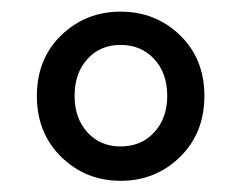

<svg xmlns="http://www.w3.org/2000/svg" viewBox="-20 -790 424 338"><path d="M192.4 -471.7Q130.9 -471.7 87.9 -513.7Q44.9 -555.7 44.9 -621.1Q44.9 -686.5 87.9 -728Q130.9 -769.5 192.4 -769.5Q253.9 -769.5 296.9 -728Q339.8 -686.5 339.8 -621.1Q339.8 -555.7 296.9 -513.7Q253.9 -471.7 192.4 -471.7ZM192.4 -532.2Q228.5 -532.2 251.5 -557.1Q274.4 -582 274.4 -621.1Q274.4 -661.1 251.5 -686Q228.5 -710.9 192.4 -710.9Q156.2 -710.9 133.8 -686Q111.3 -661.1 111.3 -621.1Q111.3 -582 133.8 -557.1Q156.2 -532.2 192.4 -532.2Z"/></svg>

Font: Gen Jyuu GothicL Medium
Style: Regular
Weight: 500
Designer: [Source Han Sans]
Ryoko NISHIZUKA  (kana & ideographs); Paul D. Hunt (Latin, Greek & Cyrillic); Wenlong ZHANG  (bopomofo
Version: Version 1.002.20150607